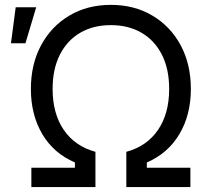

<svg xmlns="http://www.w3.org/2000/svg" viewBox="-20 -757 836 777"><path d="M106.9 0V-78.1H283.2V-99.6Q197.3 -136.2 151.1 -214.4Q105 -292.5 105 -397Q105 -497.1 146.2 -573.7Q187.5 -650.4 260.5 -693.8Q333.5 -737.3 428.7 -737.3Q523.9 -737.3 596.9 -693.8Q669.9 -650.4 711.2 -573.7Q752.4 -497.1 752.4 -397Q752.4 -292.5 706.1 -214.4Q659.7 -136.2 574.2 -99.6V-78.1H750.5V0H491.2V-142.6Q574.2 -165 619.4 -231.2Q664.6 -297.4 664.6 -397Q664.6 -477.5 635.3 -535.4Q606 -593.3 553 -624.3Q500 -655.3 428.7 -655.3Q357.4 -655.3 304.4 -624.3Q251.5 -593.3 222.2 -535.4Q192.9 -477.5 192.9 -397Q192.9 -297.9 237.8 -231.7Q282.7 -165.5 366.2 -142.6V0ZM24.4 -582 43.5 -727.5H126.5L83 -582Z"/></svg>

Font: Inter Display
Style: Regular
Weight: 400
Designer: Rasmus Andersson
Foundry: rsms
Version: Version 4.001;git-9221beed3